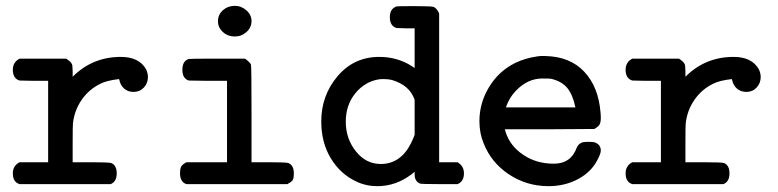

<svg xmlns="http://www.w3.org/2000/svg" viewBox="-20 -632 2665 658"><path d="M207 -431Q209 -430 212.5 -427Q216 -424 217 -423.5Q218 -423 220.5 -420.5Q223 -418 224 -416.5Q225 -415 226.5 -412Q228 -409 228 -405.5Q228 -402 228.5 -397.5Q229 -393 229 -387V-369Q297 -437 394 -437Q457 -437 481 -394Q487 -380 487 -368Q487 -347 473 -332Q459 -317 438 -317Q419 -317 406 -328Q393 -339 389 -358L388 -361Q345 -356 324 -345Q285 -326 260 -290Q235 -254 230 -209Q229 -203 229 -138V-76H293Q356 -76 362 -73Q380 -65 380 -38Q380 -9 359 -1H47Q24 -8 24 -38Q24 -64 47 -76H145V-355H96L47 -356Q24 -363 24 -393Q24 -419 47 -431Z M727 -559Q727 -582 744 -597Q761 -612 785 -612Q807 -612 824.5 -596.5Q842 -581 842 -560Q842 -538 825 -522.5Q808 -507 785 -507Q760 -507 743.5 -522.5Q727 -538 727 -559ZM597 -38Q597 -55 601.5 -62Q606 -69 619 -76H758V-355H692L627 -356Q605 -363 605 -393Q605 -423 627 -430Q628 -431 725 -431H820Q837 -418 840 -411Q842 -406 842 -241V-76H903Q963 -76 969 -73Q987 -65 987 -38Q987 -20 982.5 -14Q978 -8 965 -1H619Q597 -8 597 -38Z M1081 -216Q1081 -305 1137 -371Q1193 -437 1280 -437Q1342 -437 1392 -405L1401 -399V-535H1370L1339 -536Q1316 -543 1316 -573Q1316 -602 1339 -610Q1340 -611 1402 -611Q1461 -611 1467 -608Q1477 -603 1485 -586V-76H1548Q1570 -63 1570 -38Q1570 -10 1548 -1H1486Q1423 -1 1419 -3Q1401 -11 1401 -34V-43L1392 -36Q1338 6 1273 6Q1234 6 1201 -10Q1147 -35 1114 -89Q1081 -143 1081 -216ZM1165 -215Q1165 -157 1199.5 -113.5Q1234 -70 1285 -70Q1353 -70 1389 -142Q1392 -148 1396 -157.5Q1400 -167 1401 -170V-290Q1384 -340 1323 -358Q1311 -361 1294 -361Q1283 -361 1278 -360Q1230 -352 1197.5 -312Q1165 -272 1165 -215Z M1823 -439 1833 -440Q1843 -440 1849 -440Q1934 -438 1982.5 -386Q2031 -334 2038 -247Q2039 -240 2039 -228Q2039 -211 2034 -204Q2029 -197 2017 -190L1863 -189H1710L1713 -179Q1728 -132 1773 -101.5Q1818 -71 1878 -71Q1937 -71 1957 -127Q1962 -138 1973 -143Q1979 -146 1997 -146Q2015 -146 2021 -143Q2039 -135 2039 -116Q2039 -106 2028 -85Q2007 -43 1961.5 -18.5Q1916 6 1860 6Q1785 6 1724 -34.5Q1663 -75 1637 -142Q1623 -176 1623 -217Q1623 -279 1656 -333.5Q1689 -388 1745 -416Q1780 -433 1823 -439ZM1952 -264Q1943 -307 1924.5 -330Q1906 -353 1869 -362Q1863 -363 1839 -363Q1790 -363 1751 -324Q1725 -298 1714 -264Z M2307 -431Q2309 -430 2312.5 -427Q2316 -424 2317 -423.5Q2318 -423 2320.5 -420.5Q2323 -418 2324 -416.5Q2325 -415 2326.5 -412Q2328 -409 2328 -405.5Q2328 -402 2328.5 -397.5Q2329 -393 2329 -387V-369Q2397 -437 2494 -437Q2557 -437 2581 -394Q2587 -380 2587 -368Q2587 -347 2573 -332Q2559 -317 2538 -317Q2519 -317 2506 -328Q2493 -339 2489 -358L2488 -361Q2445 -356 2424 -345Q2385 -326 2360 -290Q2335 -254 2330 -209Q2329 -203 2329 -138V-76H2393Q2456 -76 2462 -73Q2480 -65 2480 -38Q2480 -9 2459 -1H2147Q2124 -8 2124 -38Q2124 -64 2147 -76H2245V-355H2196L2147 -356Q2124 -363 2124 -393Q2124 -419 2147 -431Z"/></svg>

Font: MathJax_Typewriter
Style: Regular
Weight: 400
Version: Version 1.1